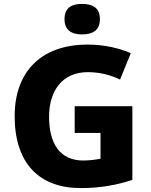

<svg xmlns="http://www.w3.org/2000/svg" viewBox="-20 -952 771 982"><path d="M400 -932C350 -932 310 -915 310 -854C310 -794 350 -776 400 -776C450 -776 491 -794 491 -854C491 -915 450 -932 400 -932ZM362 -409V-272H494V-140C472 -136 439 -131 406 -131C286 -131 231 -218 231 -355C231 -487 298 -583 429 -583C491 -583 547 -568 594 -545L649 -680C590 -706 511 -724 429 -724C187 -724 55 -582 55 -358C55 -114 183 10 393 10C496 10 582 -7 657 -32V-409Z"/></svg>

Font: Noto Sans Bengali UI ExtraBold
Style: Regular
Weight: 800
Designer: Jelle Bosma - Monotype Design Team
Foundry: Monotype Imaging Inc.
Version: Version 2.003